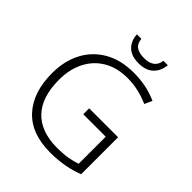

<svg xmlns="http://www.w3.org/2000/svg" viewBox="-248 -1060 1220 1220"><g transform="rotate(45 362.0 -450.5)"><path d="M387 -364H647V-32Q542 10 410 10Q240 10 151 -87Q62 -184 62 -356Q62 -465 105.5 -548Q149 -631 231 -678Q313 -725 428 -725Q544 -725 638 -682L615 -631Q570 -651 522 -662Q474 -673 425 -673Q330 -673 262.5 -633Q195 -593 159 -522Q123 -451 123 -357Q123 -202 199 -122Q275 -42 422 -42Q474 -42 515 -49Q556 -56 589 -68V-311H387ZM547 -911Q541 -854 505.5 -821Q470 -788 407 -788Q342 -788 307.5 -820.5Q273 -853 269 -911H309Q313 -871 337.5 -853.5Q362 -836 408 -836Q451 -836 476.5 -854Q502 -872 507 -911Z"/></g></svg>

Font: Noto Sans Lao Light
Style: Regular
Weight: 300
Designer: Monotype Design Team
Foundry: Monotype Imaging Inc.
Version: Version 2.003; ttfautohint (v1.8.4.7-5d5b)